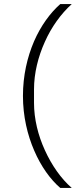

<svg xmlns="http://www.w3.org/2000/svg" viewBox="-20 -780 374 937"><path d="M92 -312C92 -411 113 -501 146 -578C179 -654 225 -717 274 -760H330C277 -712 231 -648 199 -576C166 -503 146 -423 146 -344V-278C146 -199 166 -119 199 -47C232 26 278 92 330 137H274C226 96 180 32 147 -45C114 -121 92 -212 92 -312Z"/></svg>

Font: Plexus Sans Light
Style: Regular
Weight: 300
Version: Version 2.001;PS 002.001;hotconv 1.0.70;makeotf.lib2.5.58329